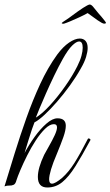

<svg xmlns="http://www.w3.org/2000/svg" viewBox="-20 -827 490 852"><path d="M190 5Q148 5 148 -42Q148 -81 176 -140Q185 -157 198.5 -180.5Q212 -204 222.5 -226.5Q233 -249 233 -262Q233 -276 219 -276Q201 -276 180 -255.5Q159 -235 138.5 -203.5Q118 -172 100.5 -137Q83 -102 70.5 -72.5Q58 -43 53 -27Q49 -11 40.5 -7Q32 -3 21.5 -3.5Q11 -4 0 0Q21 -69 45 -146.5Q69 -224 97 -303Q125 -382 158.5 -454.5Q192 -527 234 -585Q260 -620 286.5 -638Q313 -656 334 -656Q350 -656 359.5 -645.5Q369 -635 369 -614Q369 -598 362 -574.5Q355 -551 338 -522Q318 -486 290.5 -448Q263 -410 233.5 -376Q204 -342 177.5 -317.5Q151 -293 133 -284Q130 -277 122 -254Q114 -231 105.5 -202.5Q97 -174 89 -148Q108 -184 133.5 -219.5Q159 -255 186 -278.5Q213 -302 235 -302Q272 -302 272 -269Q272 -249 261 -218Q250 -187 233 -146Q215 -104 206.5 -75.5Q198 -47 198 -31Q198 -12 211 -12Q225 -12 256 -38Q285 -64 310 -103.5Q335 -143 370 -211Q372 -213 373 -213Q376 -213 379.5 -210Q383 -207 381 -205Q344 -136 314.5 -89Q285 -42 256 -18.5Q227 5 190 5ZM139 -305Q167 -322 201.5 -359.5Q236 -397 269 -444Q302 -491 323 -533Q336 -559 341.5 -579.5Q347 -600 347 -615Q347 -643 331 -643Q319 -643 300.5 -625Q282 -607 259 -566Q240 -532 220.5 -491.5Q201 -451 184 -412.5Q167 -374 155 -345Q143 -316 139 -305ZM264 -722Q259 -721 256 -722.5Q253 -724 254 -725Q255 -727 270.5 -737Q286 -747 299 -757Q327 -778 348.5 -792Q370 -806 378 -807Q385 -807 394 -796Q403 -785 416 -769Q422 -763 430 -753Q438 -743 444.5 -735Q451 -727 450 -725Q449 -722 442 -722Q435 -722 412.5 -737.5Q390 -753 369 -769Q353 -760 332.5 -750.5Q312 -741 293 -733Q274 -725 264 -722Z"/></svg>

Font: Mea Culpa
Style: Regular
Weight: 400
Designer: Robert E. Leuschke
Foundry: Robert E. Leuschke
Version: Version 1.010; ttfautohint (v1.8.3)